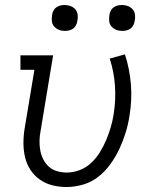

<svg xmlns="http://www.w3.org/2000/svg" viewBox="-20 -742 640 770"><path d="M247 8Q217 8 189.5 1Q162 -6 139.5 -22Q117 -38 102 -61Q87 -84 80.5 -111.5Q74 -139 74 -168.5Q74 -198 79 -228L118 -462H62V-520H193L143 -218Q139 -198 138.5 -178Q138 -158 141.5 -139Q145 -120 153.5 -103Q162 -86 176 -73.5Q190 -61 209 -55.5Q228 -50 248 -50Q274 -50 300 -60Q326 -70 346.5 -89.5Q367 -109 381.5 -133Q396 -157 406.5 -182Q417 -207 424.5 -233Q432 -259 436 -285Q445 -343 441 -399Q437 -455 420 -507L481 -524Q500 -466 505 -403Q510 -340 499 -276Q494 -243 484 -210.5Q474 -178 459.5 -146.5Q445 -115 424 -85.5Q403 -56 375.5 -34Q348 -12 314 -2Q280 8 247 8ZM470 -618Q457 -618 446 -622.5Q435 -627 427 -636Q419 -645 418 -657.5Q417 -670 419 -683Q420 -691 424.5 -699.5Q429 -708 436.5 -713Q444 -718 452.5 -720Q461 -722 469 -722Q482 -722 493.5 -717.5Q505 -713 512.5 -704Q520 -695 521.5 -682.5Q523 -670 520 -657Q519 -649 514.5 -640.5Q510 -632 503 -627Q496 -622 487 -620Q478 -618 470 -618ZM240 -618Q227 -618 216 -622.5Q205 -627 197 -636Q189 -645 188 -657.5Q187 -670 189 -683Q190 -691 194.5 -699.5Q199 -708 206.5 -713Q214 -718 222.5 -720Q231 -722 239 -722Q252 -722 263.5 -717.5Q275 -713 282.5 -704Q290 -695 291.5 -682.5Q293 -670 290 -657Q289 -649 284.5 -640.5Q280 -632 273 -627Q266 -622 257 -620Q248 -618 240 -618Z"/></svg>

Font: Iosevka Etoile Light
Style: Italic
Weight: 300
Italic angle: -9°
Designer: Belleve Invis
Foundry: Belleve Invis
Version: Version 22.1.2; ttfautohint (v1.8.4)